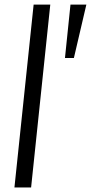

<svg xmlns="http://www.w3.org/2000/svg" viewBox="-20 -830 402 850"><path d="M267.6 -573.2 292 -809.6H362.3L307.1 -573.2ZM43.9 0 128.9 -809.6H202.6L117.7 0Z"/></svg>

Font: Oswald
Style: Light
Weight: 300
Designer: Vernon Adams
Foundry: Vernon Adams
Version: 3.0; ttfautohint (v0.95.6-bc232) -l 8 -r 50 -G 200 -x 0 -w "